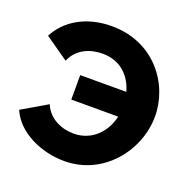

<svg xmlns="http://www.w3.org/2000/svg" viewBox="-128 -837 952 966"><g transform="rotate(20 348.0 -354.0)"><path d="M316 6C526 6 669 -179 669 -361C669 -533 539 -714 310 -714C173 -714 72 -651 24 -559L150 -471C182 -546 254 -568 314 -568C414 -568 470 -503 491 -428H244V-297H495C475 -209 409 -140 312 -140C252 -140 179 -167 150 -238L15 -159C59 -54 191 6 316 6Z"/></g></svg>

Font: Raleway
Style: ExtraBold
Weight: 800
Designer: Matt McInerney, Pablo Impallari, Rodrigo Fuenzalida
Foundry: Matt McInerney, Pablo Impallari, Rodrigo Fuenzalida
Version: Version 3.000